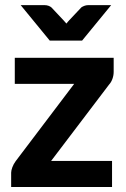

<svg xmlns="http://www.w3.org/2000/svg" viewBox="-20 -746 502 766"><path d="M433.5 -459.5Q433.5 -445 428.5 -431.2Q423.5 -417.5 415.5 -409L184 -104H427V0H24.5V-57Q24.5 -65.5 29.2 -78.5Q34 -91.5 42.5 -103L276 -411.5H39V-515.5H433.5ZM423.5 -725.5 307.5 -584H178.5L62.5 -725.5H158Q166.5 -725.5 173.8 -722.8Q181 -720 185 -716.5L233 -665.5Q239 -659.5 245 -652Q248 -656 250.8 -659.2Q253.5 -662.5 256.5 -665.5L304.5 -716.5Q308.5 -719.5 316 -722.5Q323.5 -725.5 331.5 -725.5Z"/></svg>

Font: LatoLatin Heavy
Style: Regular
Weight: 800
Designer: Lukasz Dziedzic with Adam Twardoch and Botio Nikoltchev
Foundry: tyPoland Lukasz Dziedzic
Version: Version 2.015; 2015-08-06; http://www.latofonts.com/